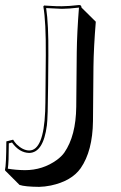

<svg xmlns="http://www.w3.org/2000/svg" viewBox="-55 -454 481 763"><path d="M127 -234.9Q127.9 -368.2 117.2 -428.2L120.1 -432.1Q127 -432.1 144 -430.7Q174.8 -428.7 190.9 -429.2Q216.8 -429.2 259.8 -434.1Q264.2 -433.6 266.6 -431.6Q268.6 -428.2 269 -423.8L325.7 -367.7Q317.4 -265.6 316.4 -189.5L314.5 27.3Q313 146 265.6 214.4Q229.5 265.6 147 283.2Q122.6 288.1 100.6 288.6Q43.9 288.1 22.5 280.8L-34.2 224.1L-35.2 221.2Q-30.3 202.1 -29.8 107.9L-2.9 101.1Q2.9 110.8 11.2 119.6Q36.1 143.6 61 144Q118.2 144 124.5 -11.2Q125.5 -30.3 126 -116.2ZM137.2 -234.9 136.2 -115.7Q135.3 14.2 131.3 44.4Q117.2 152.8 61 153.8Q21.5 152.8 -7.3 112.3L-20 115.7Q-20 192.4 -23.9 216.3Q6.8 221.7 43.9 222.2Q114.7 222.2 170.9 181.6Q189.9 167.5 200.7 152.3Q246.6 85.9 248 -29.3L250 -246.1Q251 -324.2 258.8 -423.8Q216.8 -418.9 190.9 -418.9Q180.7 -418.9 128.4 -421.9Q138.2 -358.4 137.2 -234.9Z"/></svg>

Font: Linux Biolinum Shadow O
Style: Bold
Weight: 700
Designer: Philipp H. Poll
Foundry: Philipp H. Poll
Version: Version 0.9.2